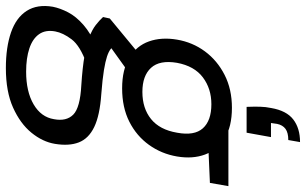

<svg xmlns="http://www.w3.org/2000/svg" viewBox="-248 -596 1042 654"><g transform="rotate(90 273.0 -269.0)"><path d="M178 232Q107 232 56.5 214.5Q6 197 -17 161Q-40 125 -31 72Q-26 47 -12 20Q2 -7 30.5 -32Q59 -57 105 -77L163 -43Q102 -21 80 8Q58 37 53 64Q47 97 62.5 119Q78 141 111 152Q144 163 190 163Q258 163 301.5 137.5Q345 112 352 68Q360 26 336.5 2.5Q313 -21 236 -25Q175 -29 135.5 -36Q96 -43 71.5 -52.5Q47 -62 31.5 -74Q16 -86 4 -99L9 -122L124 -217L199 -191L75 -102L95 -140Q104 -132 113 -125Q122 -118 138.5 -112.5Q155 -107 185 -102Q215 -97 267 -93Q339 -88 378.5 -69Q418 -50 431 -16.5Q444 17 436 65Q429 107 398 145Q367 183 312.5 207.5Q258 232 178 232ZM247 -164Q183 -164 142.5 -188.5Q102 -213 87 -255.5Q72 -298 81 -351Q90 -404 121 -446Q152 -488 201 -513Q250 -538 313 -538Q378 -538 417.5 -513Q457 -488 472.5 -446Q488 -404 479 -351Q470 -298 439.5 -255.5Q409 -213 360.5 -188.5Q312 -164 247 -164ZM259 -233Q315 -233 351.5 -262.5Q388 -292 398 -351Q409 -410 383 -439Q357 -468 301 -468Q248 -468 209.5 -439Q171 -410 160 -351Q150 -292 177 -262.5Q204 -233 259 -233ZM386 -455 374 -526H580L569 -463ZM430 -770 423 -730Q398 -730 385 -720.5Q372 -711 368 -692L365 -671H413L398 -588H310Q309 -614 309.5 -633.5Q310 -653 314 -672Q323 -724 353 -747Q383 -770 430 -770Z"/></g></svg>

Font: DM Sans 9pt
Style: Italic
Weight: 400
Italic angle: -10°
Designer: Colophon Foundry, Jonny Pinhorn
Foundry: Colophon Foundry
Version: Version 4.004